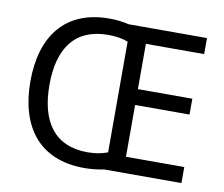

<svg xmlns="http://www.w3.org/2000/svg" viewBox="-80 -823 1088 931"><g transform="rotate(10 464.0 -357.5)"><path d="M386 -725C167 -725 61 -580 61 -359C61 -137 168 10 391 10C425 10 458 6 488 0H868V-79H581V-334H849V-412H581V-635H868V-714H482C453 -721 420 -725 386 -725ZM394 -646C431 -646 464 -641 492 -630V-85C465 -74 430 -68 393 -68C230 -68 155 -178 155 -358C155 -538 230 -646 394 -646Z"/></g></svg>

Font: Noto Sans Sunuwar
Style: Regular
Weight: 400
Designer: Anshuman Pandey
Foundry: Jamra Patel LLC
Version: Version 1.000